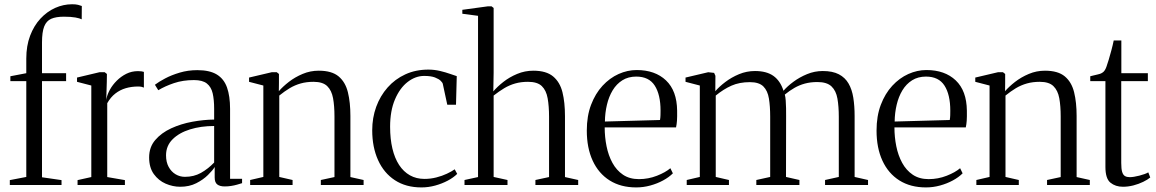

<svg xmlns="http://www.w3.org/2000/svg" viewBox="-20 -848 5299 880"><path d="M25 0V-22.5L100.5 -37V-476H27.5V-498.5L100.5 -512.5V-579.5Q100.5 -638 118 -684.2Q135.5 -730.5 165.5 -762.8Q195.5 -795 233 -811.8Q270.5 -828.5 311 -828.5Q327.5 -828.5 338 -825.8Q348.5 -823 355 -820.5L354.5 -759.5Q346 -764 325.8 -767.8Q305.5 -771.5 273 -771.5Q236.5 -771.5 214.5 -761.8Q192.5 -752 182.5 -726.5Q172.5 -701 172.5 -653V-512.5H283V-476H172.5V-35.5L262 -22.5V0Z M335.5 0V-22.5L398.5 -36.5V-456L333 -473V-492.5L436 -517H460L470 -509L469.5 -472.5L467 -390L468.5 -398Q472.5 -416.5 484.2 -437.8Q496 -459 515.2 -478.2Q534.5 -497.5 559 -509.8Q583.5 -522 612.5 -522Q622.5 -522 628.8 -521Q635 -520 639.5 -518.5V-446.5Q635.5 -448.5 629 -450Q622.5 -451.5 613.5 -451.5Q583 -451.5 556.5 -443.8Q530 -436 508.5 -419.2Q487 -402.5 471.5 -375V-36.5L552.5 -22.5V0Z M806 8Q772 8 739.2 -6.2Q706.5 -20.5 685 -50.2Q663.5 -80 663.5 -126.5Q663.5 -173.5 691.5 -206.2Q719.5 -239 764.5 -259.8Q809.5 -280.5 861.5 -290Q913.5 -299.5 961.5 -300V-349.5Q961.5 -391 954.8 -420.2Q948 -449.5 928.2 -465.2Q908.5 -481 869 -481Q818.5 -481 777.2 -467Q736 -453 705.5 -434.5L690 -459.5Q707.5 -473 736.8 -488.5Q766 -504 803.8 -515.2Q841.5 -526.5 884.5 -526.5Q941 -526.5 973.8 -506.5Q1006.5 -486.5 1020.5 -447Q1034.5 -407.5 1034.5 -349V-28.5H1089.5V-8.5Q1078.5 -5 1066 -1.5Q1053.5 2 1039.5 4.2Q1025.5 6.5 1010 6.5Q988 6.5 976 -2.5Q964 -11.5 964 -34.5V-82.5Q955 -67.5 933.2 -46Q911.5 -24.5 879.5 -8.2Q847.5 8 806 8ZM827.5 -37.5Q868.5 -37.5 900.8 -55.5Q933 -73.5 961.5 -103V-270.5Q901 -270.5 851 -255Q801 -239.5 771 -209.5Q741 -179.5 741 -136Q741 -105 753 -83Q765 -61 784.8 -49.2Q804.5 -37.5 827.5 -37.5Z M1187 -37V-456L1121.5 -473V-492.5L1225.5 -517H1248.5L1258.5 -509V-467.5L1258 -430Q1276 -451 1304 -472.8Q1332 -494.5 1367 -509.2Q1402 -524 1441 -524Q1500.5 -524 1531.8 -498Q1563 -472 1574.5 -425.2Q1586 -378.5 1586 -317V-36.5L1646.5 -23V0H1450.5V-23L1513 -36.5V-314.5Q1513 -362.5 1506.5 -398Q1500 -433.5 1479.8 -453.2Q1459.5 -473 1417 -473Q1385 -473 1358.2 -465.5Q1331.5 -458 1307.8 -443.8Q1284 -429.5 1260 -410V-37L1321 -23V0H1126.5V-23Z M1911.5 11Q1840.5 11 1790 -22Q1739.5 -55 1712.8 -114.2Q1686 -173.5 1686 -251Q1686 -308 1704.2 -358.2Q1722.5 -408.5 1756.5 -447Q1790.5 -485.5 1837.8 -507.2Q1885 -529 1943.5 -529Q1970.5 -529 1996.8 -522.8Q2023 -516.5 2043.5 -509.2Q2064 -502 2073.5 -499L2070 -368H2030L2009.5 -463.5Q2008.5 -469 2000 -477.5Q1991.5 -486 1973.5 -493Q1955.5 -500 1924 -500Q1884 -500 1848.2 -472.2Q1812.5 -444.5 1790.2 -392.2Q1768 -340 1768 -267Q1768 -211.5 1778.5 -167.2Q1789 -123 1809.2 -92Q1829.5 -61 1858.8 -44.5Q1888 -28 1925.5 -28Q1953.5 -28 1980 -34.8Q2006.5 -41.5 2028.2 -51.8Q2050 -62 2064 -72L2075.5 -51Q2058.5 -34 2032 -20Q2005.5 -6 1974.5 2.5Q1943.5 11 1911.5 11Z M2171 -36.5V-775.5L2099 -785V-803L2216 -819H2233L2242.5 -811.5V-515L2241 -429Q2259 -450.5 2287 -472.5Q2315 -494.5 2350.2 -509.2Q2385.5 -524 2424.5 -524Q2483.5 -524 2515 -497.8Q2546.5 -471.5 2558 -425Q2569.5 -378.5 2569.5 -315.5V-36.5L2630 -23V0H2434V-23L2496.5 -36.5V-313Q2496.5 -361.5 2490 -397.8Q2483.5 -434 2463.2 -453.5Q2443 -473 2400 -473Q2368 -473 2341.5 -465.5Q2315 -458 2291.2 -443.8Q2267.5 -429.5 2242.5 -410V-37L2306 -23V0H2109V-23Z M2896 11Q2825 11 2774.2 -21Q2723.5 -53 2696.5 -111.5Q2669.5 -170 2669.5 -249.5Q2669.5 -316 2689 -367.5Q2708.5 -419 2741.5 -454.8Q2774.5 -490.5 2815.2 -508.8Q2856 -527 2898 -527Q2982.5 -527 3032.5 -479.5Q3082.5 -432 3083.5 -341Q3084 -312 3082.8 -294.8Q3081.5 -277.5 3078.5 -264H2751.5Q2751.5 -220 2760 -177.8Q2768.5 -135.5 2787 -101.5Q2805.5 -67.5 2835.5 -47.2Q2865.5 -27 2908.5 -27Q2951.5 -27 2991 -42.5Q3030.5 -58 3052.5 -77L3064 -53.5Q3046 -35.5 3019.2 -21Q2992.5 -6.5 2960.8 2.2Q2929 11 2896 11ZM2752.5 -291 3005 -298Q3007 -309 3007.2 -320Q3007.5 -331 3007.5 -341Q3007.5 -414 2981 -455.5Q2954.5 -497 2896 -497Q2859.5 -497 2832.5 -480Q2805.5 -463 2788 -434Q2770.5 -405 2761.8 -368Q2753 -331 2752.5 -291Z M3127.5 0V-23L3187.5 -37V-456L3122 -473V-492.5L3226 -517L3253 -514L3259 -500.5L3258.5 -430Q3276.5 -451 3304.5 -472.2Q3332.5 -493.5 3367.2 -508Q3402 -522.5 3440.5 -522.5Q3493.5 -522.5 3525 -500Q3556.5 -477.5 3571 -432Q3588.5 -452.5 3616.5 -473.2Q3644.5 -494 3679 -508.2Q3713.5 -522.5 3751 -522.5Q3796 -522.5 3824.8 -507.5Q3853.5 -492.5 3869.2 -465.2Q3885 -438 3891 -400Q3897 -362 3897 -316V-37L3958.5 -23V0H3761.5V-23L3824.5 -37V-312.5Q3824.5 -360.5 3818.2 -396.2Q3812 -432 3791 -452Q3770 -472 3726.5 -472Q3695 -472 3669.2 -465Q3643.5 -458 3621.2 -445.2Q3599 -432.5 3577 -414.5Q3580 -404 3581.2 -387.5Q3582.5 -371 3582.8 -352.2Q3583 -333.5 3583 -315.5L3582.5 -37L3644 -23V0H3446.5V-23L3510 -37V-313Q3510 -361 3504.2 -396.5Q3498.5 -432 3478.8 -451.8Q3459 -471.5 3417 -471.5Q3369 -471.5 3332.8 -455.5Q3296.5 -439.5 3260.5 -410V-37L3321 -23V0Z M4224 11Q4153 11 4102.2 -21Q4051.5 -53 4024.5 -111.5Q3997.5 -170 3997.5 -249.5Q3997.5 -316 4017 -367.5Q4036.5 -419 4069.5 -454.8Q4102.5 -490.5 4143.2 -508.8Q4184 -527 4226 -527Q4310.5 -527 4360.5 -479.5Q4410.5 -432 4411.5 -341Q4412 -312 4410.8 -294.8Q4409.5 -277.5 4406.5 -264H4079.5Q4079.5 -220 4088 -177.8Q4096.5 -135.5 4115 -101.5Q4133.5 -67.5 4163.5 -47.2Q4193.5 -27 4236.5 -27Q4279.5 -27 4319 -42.5Q4358.5 -58 4380.5 -77L4392 -53.5Q4374 -35.5 4347.2 -21Q4320.5 -6.5 4288.8 2.2Q4257 11 4224 11ZM4080.5 -291 4333 -298Q4335 -309 4335.2 -320Q4335.5 -331 4335.5 -341Q4335.5 -414 4309 -455.5Q4282.5 -497 4224 -497Q4187.5 -497 4160.5 -480Q4133.5 -463 4116 -434Q4098.5 -405 4089.8 -368Q4081 -331 4080.5 -291Z M4515.5 -37V-456L4450 -473V-492.5L4554 -517H4577L4587 -509V-467.5L4586.5 -430Q4604.5 -451 4632.5 -472.8Q4660.5 -494.5 4695.5 -509.2Q4730.5 -524 4769.5 -524Q4829 -524 4860.2 -498Q4891.5 -472 4903 -425.2Q4914.5 -378.5 4914.5 -317V-36.5L4975 -23V0H4779V-23L4841.5 -36.5V-314.5Q4841.5 -362.5 4835 -398Q4828.5 -433.5 4808.2 -453.2Q4788 -473 4745.5 -473Q4713.5 -473 4686.8 -465.5Q4660 -458 4636.2 -443.8Q4612.5 -429.5 4588.5 -410V-37L4649.5 -23V0H4455V-23Z M5127 8Q5092.5 8 5069.5 -10.8Q5046.5 -29.5 5046.5 -83V-476H4977V-498.5Q4982 -500 4992 -502.2Q5002 -504.5 5012.2 -507Q5022.5 -509.5 5026.5 -511.5Q5033.5 -515 5037.8 -519Q5042 -523 5045.2 -528.8Q5048.5 -534.5 5051.5 -543Q5055.5 -554.5 5061.8 -574.8Q5068 -595 5074.2 -618.8Q5080.5 -642.5 5084.5 -662.5H5119.5V-512.5H5241V-476H5119V-101Q5119 -74 5123.2 -60Q5127.5 -46 5136.2 -41Q5145 -36 5157.5 -36Q5175 -36 5202.2 -43Q5229.5 -50 5243 -58L5252 -34.5Q5240 -24.5 5219.5 -14.5Q5199 -4.5 5174.8 1.8Q5150.5 8 5127 8Z"/></svg>

Font: Merriweather 120pt Light
Style: Regular
Weight: 300
Version: Version 2.100